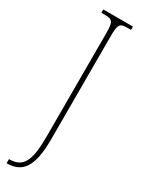

<svg xmlns="http://www.w3.org/2000/svg" viewBox="-249 -742 754 1009"><g transform="rotate(30 128.5 -237.0)"><path d="M8 240H10C97 239 148 190 148 15V-606C148 -683 154 -694 204 -694H224V-714H44V-694H64C114 -694 120 -683 120 -606V16C120 165 91 215 9 215H8Z"/></g></svg>

Font: Noto Serif Hebrew ExtraCondensed Thin
Style: Regular
Weight: 100
Width: 2
Designer: Monotype Design Team
Foundry: Monotype Imaging Inc.
Version: Version 2.004